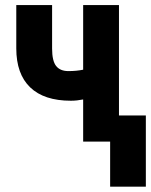

<svg xmlns="http://www.w3.org/2000/svg" viewBox="-20 -548 584 743"><path d="M544.4 174.3H406.2V0H301.8V-163.1Q277.3 -158.2 254.4 -158.2Q150.4 -158.2 96.7 -210Q43 -261.7 43 -360.8V-528.3H181.6V-360.4Q181.6 -312 197.3 -292.5Q212.9 -272.9 244.6 -272.9Q275.9 -272.9 301.8 -278.3V-528.3H440.4V-101.1H544.4Z"/></svg>

Font: RobotoCondensed-Bold
Style: Bold
Weight: 700
Designer: Google
Version: Version 2.001240; 2014